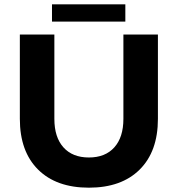

<svg xmlns="http://www.w3.org/2000/svg" viewBox="-20 -860 824 890"><path d="M392 10Q241 10 156.5 -74Q72 -158 72 -309V-700H232V-309Q232 -224 274 -177Q316 -130 392 -130Q468 -130 510 -177Q552 -224 552 -309V-700H712V-309Q712 -158 627.5 -74Q543 10 392 10ZM221 -840H561V-760H221Z"/></svg>

Font: Goli Bold
Style: Regular
Weight: 700
Designer: jaikishan Patel
Foundry: MagicType
Version: Version 1.000